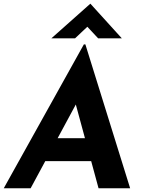

<svg xmlns="http://www.w3.org/2000/svg" viewBox="-39 -1001 755 1021"><path d="M124 0H-19L407 -765H415L653 0H485L339 -538L453 -610ZM241 -266H462L498 -144H181ZM483 -797 414 -871 449 -881 360 -797H234L441 -981H442L609 -797Z"/></svg>

Font: Josefin Sans Thin
Style: Bold Italic
Weight: 700
Italic angle: -7°
Version: Version 2.000